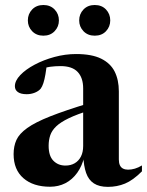

<svg xmlns="http://www.w3.org/2000/svg" viewBox="-20 -716 573 748"><path d="M330 -315 332 -287Q280.5 -271 248.2 -255.5Q216 -240 199 -223.8Q182 -207.5 175.8 -189Q169.5 -170.5 169.5 -148Q169.5 -108.5 188 -89.8Q206.5 -71 235 -71Q255.5 -71 271 -80Q286.5 -89 295.2 -106Q304 -123 304 -147.5V-371.5Q304 -413 282.5 -435.8Q261 -458.5 216 -458.5Q195 -458.5 175 -455.8Q155 -453 141.5 -447.5L163.5 -474.5Q160.5 -447 157 -426.5Q153.5 -406 149 -392.2Q144.5 -378.5 138.5 -370.5Q130.5 -361 115.8 -355Q101 -349 84 -349Q61.5 -349 49.8 -357.2Q38 -365.5 38 -380Q38 -401.5 59 -423.5Q80 -445.5 114.8 -464Q149.5 -482.5 191.8 -494Q234 -505.5 276.5 -505.5Q337.5 -505.5 374 -487.5Q410.5 -469.5 426.8 -437Q443 -404.5 443 -360V-94.5Q443 -81 447.2 -72Q451.5 -63 459.8 -59Q468 -55 479 -55Q492 -55 505.5 -59Q519 -63 533 -71.5V-48.5Q498 -13.5 467 -0.8Q436 12 400.5 12Q366.5 12 345.8 -1.5Q325 -15 315.5 -42.2Q306 -69.5 304.5 -109.5L309 -107.5Q300 -69.5 280.8 -42.8Q261.5 -16 234.5 -2.2Q207.5 11.5 175 11.5Q109.5 11.5 71.2 -21.8Q33 -55 33 -115.5Q33 -146.5 44 -170.8Q55 -195 86 -217.2Q117 -239.5 175.8 -262.8Q234.5 -286 330 -315ZM149 -577Q122 -577 105.2 -594.5Q88.5 -612 88.5 -636.5Q88.5 -661.5 105.2 -679Q122 -696.5 149 -696.5Q176 -696.5 192.8 -679Q209.5 -661.5 209.5 -636.5Q209.5 -612 192.8 -594.5Q176 -577 149 -577ZM349 -577Q322 -577 305.2 -594.5Q288.5 -612 288.5 -636.5Q288.5 -661.5 305.2 -679Q322 -696.5 349 -696.5Q376.5 -696.5 393 -679Q409.5 -661.5 409.5 -636.5Q409.5 -612 393 -594.5Q376.5 -577 349 -577Z"/></svg>

Font: Newsreader 60pt SemiBold
Style: Regular
Weight: 600
Designer: Hugues Gentile
Foundry: Production Type
Version: Version 1.003